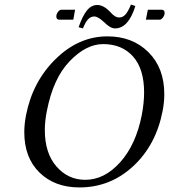

<svg xmlns="http://www.w3.org/2000/svg" viewBox="-20 -819 748 849"><path d="M633.8 -775.9H694.8Q708 -775.9 708 -761.2Q708 -752.4 700.9 -742.2Q693.8 -731.9 685.1 -731.9H625ZM304.2 -731.9H242.2Q229 -731.9 229 -747.1Q229 -755.9 236.1 -765.9Q243.2 -775.9 251 -775.9H312ZM436 -624Q360.8 -624 287.8 -548.1Q214.8 -472.2 187 -327.1Q178.2 -283.2 178.2 -243.7Q178.2 -142.1 229.5 -83Q280.8 -23.9 356.9 -23.9Q441.9 -23.9 511.5 -101.6Q581.1 -179.2 606.9 -310.1Q617.2 -363.8 617.2 -410.2Q617.2 -514.2 568.4 -569.1Q519.5 -624 436 -624ZM699.2 -329.1Q670.4 -178.2 569.1 -84.2Q467.8 9.8 331.1 9.8Q222.2 9.8 154.8 -55.9Q87.4 -121.6 87.4 -234.4Q87.4 -270.5 95.2 -310.1Q124 -458 226.1 -558.1Q328.1 -658.2 455.1 -658.2Q565.9 -658.2 636.2 -588.4Q706.5 -518.6 706.5 -402.8Q706.5 -366.7 699.2 -329.1ZM507.3 -741.7Q522 -741.7 533.7 -753.7Q545.4 -765.6 559.1 -798.8L578.6 -792.5Q547.9 -693.4 488.8 -693.4Q467.3 -693.4 439 -722.2Q412.1 -746.6 397 -746.1Q380.9 -746.1 369.4 -733.6Q357.9 -721.2 346.7 -693.4L327.6 -698.7Q344.7 -748.5 364.3 -772.7Q383.8 -796.9 410.6 -796.9Q438 -796.9 467.3 -766.1Q487.8 -741.7 507.3 -741.7Z"/></svg>

Font: Linux Libertine
Style: Italic
Weight: 400
Italic angle: -12°
Designer: Philipp H. Poll
Foundry: Philipp H. Poll
Version: Version 5.1.6 ; ttfautohint (v0.9)